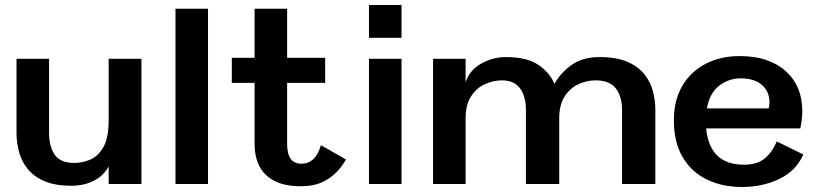

<svg xmlns="http://www.w3.org/2000/svg" viewBox="-20 -735 3270 767"><path d="M265 7Q199 7 156 -12Q113 -31 89 -62Q65 -93 55.5 -130Q46 -167 46 -204V-500H176V-204Q176 -150 198.5 -117Q221 -84 277 -84Q307 -84 338.5 -96.5Q370 -109 391.5 -144.5Q413 -180 414 -247V-500H545V0H414V-70Q394 -33 355 -13Q316 7 265 7Z M681 0V-700H811V0Z M1184 9Q1114 9 1073 -14Q1032 -37 1014.5 -74.5Q997 -112 997 -158V-404H906V-504H997V-700H1127V-504H1279V-404H1127V-160Q1127 -81 1184 -81Q1241 -81 1262 -155L1362 -98Q1348 -72 1324.5 -47.5Q1301 -23 1266.5 -7Q1232 9 1184 9Z M1454 0V-500H1584V0ZM1454 -584V-715H1584V-584Z M2001 -507Q2085 -507 2130.5 -476Q2176 -445 2195 -400Q2220 -445 2264 -476Q2308 -507 2375 -507Q2443 -507 2486.5 -488Q2530 -469 2554.5 -438Q2579 -407 2588.5 -370Q2598 -333 2598 -296V0H2465V-296Q2465 -350 2440 -382Q2415 -414 2359 -414Q2325 -414 2291.5 -399Q2258 -384 2236 -350.5Q2214 -317 2214 -262V0H2081V-296Q2081 -350 2057.5 -382Q2034 -414 1985 -414Q1951 -414 1917.5 -399Q1884 -384 1862 -350.5Q1840 -317 1840 -262V0H1710V-500H1840V-406Q1855 -454 1901.5 -480.5Q1948 -507 2001 -507Z M3189 -118Q3161 -53 3094 -20.5Q3027 12 2944 12Q2866 12 2804.5 -17.5Q2743 -47 2707.5 -106.5Q2672 -166 2672 -255Q2672 -335 2706 -392.5Q2740 -450 2799.5 -480.5Q2859 -511 2935 -511Q3051 -511 3118 -451.5Q3185 -392 3185 -291Q3185 -259 3177 -222H2801Q2815 -77 2952 -77Q3006 -77 3036.5 -103.5Q3067 -130 3083 -170ZM2938 -422Q2892 -422 2853.5 -393Q2815 -364 2804 -302H3051Q3052 -308 3053 -314Q3054 -320 3054 -326Q3054 -369 3024 -395.5Q2994 -422 2938 -422Z"/></svg>

Font: Panamera
Style: Bold
Weight: 700
Designer: Bastien Sozeau
Foundry: NBR — Bastien Sozeau
Version: Version 3.002; ttfautohint (v1.8.4.7-5d5b);gftools[0.9.33]